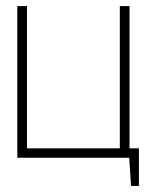

<svg xmlns="http://www.w3.org/2000/svg" viewBox="-20 -520 496 633"><path d="M407 -500H375V-31H69V-500H37V0H406L412 93H438V-31H407Z"/></svg>

Font: Advent Pro ExtraLight
Style: Regular
Weight: 250
Version: Version 3.000